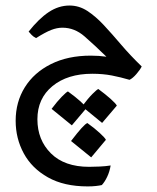

<svg xmlns="http://www.w3.org/2000/svg" viewBox="-20 -311 569 694"><path d="M296.9 362.8Q211.4 362.8 153.3 330.1Q95.2 297.4 65.9 243.4Q36.6 189.5 36.6 125.5Q36.6 57.6 69.8 4.4Q103 -48.8 164.1 -79.3Q225.1 -109.9 308.1 -109.9Q338.4 -109.9 364.7 -106Q321.8 -147.9 285.6 -179.4Q249.5 -210.9 205.6 -210.9Q186 -210.9 164.8 -202.6Q143.6 -194.3 110.4 -173.3Q100.6 -178.2 94.5 -184.6Q88.4 -190.9 83.5 -196.8Q120.6 -243.7 156.2 -267.3Q191.9 -291 231.4 -291Q265.6 -291 295.4 -271.7Q325.2 -252.4 355 -220.5Q384.8 -188.5 418 -149.4Q451.2 -110.4 492.2 -70.8Q486.3 -58.6 472.9 -43.2Q459.5 -27.8 448.2 -22.5Q417 -31.7 384.5 -38.1Q352.1 -44.4 313.5 -44.4Q224.1 -44.4 169.7 0.2Q115.2 44.9 115.2 120.1Q115.2 194.8 164.1 243.4Q212.9 292 302.2 292Q317.9 292 340.1 291Q362.3 290 379.9 287.1Q376.5 308.6 367.7 327.4Q358.9 346.2 348.1 357.9Q339.4 359.9 326.7 361.3Q314 362.8 296.9 362.8ZM239.7 142.1 166.5 82.5Q187 55.2 203.6 38.3Q220.2 21.5 225.6 19.5Q252 38.6 270.8 55.4Q289.6 72.3 292.5 79.6ZM349.1 133.3 276.4 73.7Q298.8 43.9 314.5 28.3Q330.1 12.7 335.4 10.7Q361.3 29.8 380.1 46.6Q398.9 63.5 402.3 70.8ZM309.6 257.8 236.8 198.7Q283.2 137.7 295.9 133.8Q322.3 152.8 340.8 169.9Q359.4 187 362.8 194.3Z"/></svg>

Font: Harmattan Medium
Style: Regular
Weight: 500
Designer: George W. Nuss III and SIL International
Foundry: SIL International
Version: Version 4.000